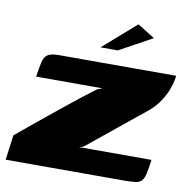

<svg xmlns="http://www.w3.org/2000/svg" viewBox="-89 -714 777 787"><g transform="rotate(10 299.5 -320.5)"><path d="M272 -103H574Q569 -67 564.5 -46Q560 -25 551.5 -15Q543 -5 526 -2.5Q509 0 478 0H-15L-1 -104Q1 -105 18 -119.5Q35 -134 62 -156Q89 -178 122 -205Q155 -232 188.5 -259Q222 -286 251.5 -309Q281 -332 301 -347Q305 -350 313 -352.5Q321 -355 324 -357H49Q55 -397 60 -419Q65 -441 79 -450.5Q93 -460 125 -460H614Q614 -459 611 -442Q608 -425 598.5 -400Q589 -375 570 -347Q551 -319 520 -295L290 -108ZM288 -521 425 -641 497 -596 360 -521Z"/></g></svg>

Font: Genos Thin ExtraBold
Style: Italic
Weight: 800
Italic angle: -8°
Version: Version 1.010